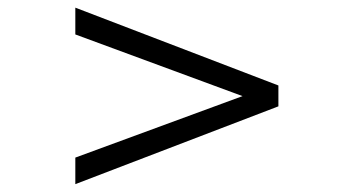

<svg xmlns="http://www.w3.org/2000/svg" viewBox="-20 -508 910 494"><path d="M696.3 -234.4 173.8 -34.2V-102.5L604 -260.7L173.8 -419.4V-488.3L696.3 -288.1Z"/></svg>

Font: Scheherazade New
Style: Bold
Weight: 700
Designer: SIL International
Foundry: SIL International
Version: Version 4.000